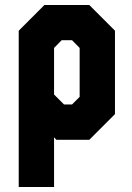

<svg xmlns="http://www.w3.org/2000/svg" viewBox="-20 -560 528 769"><path d="M55 189V-437L158 -540H337.5L440.5 -437V-103L337.5 0H206L196.5 -10V189ZM236.5 -141.5H268.5L299 -172V-368L268.5 -399H227L196.5 -368V-181.5Z"/></svg>

Font: Tourney Condensed Black
Style: Regular
Weight: 900
Width: 3
Designer: Tyler Finck
Foundry: Etcetera Type Co
Version: Version 1.010; ttfautohint (v1.8.3)